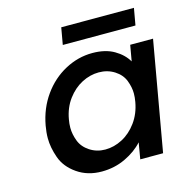

<svg xmlns="http://www.w3.org/2000/svg" viewBox="-107 -823 914 934"><g transform="rotate(-15 350.0 -355.5)"><path d="M649 -720 634 -635H268L283 -720ZM86 -278Q101 -361 146.5 -425Q192 -489 258 -524.5Q324 -560 396 -560Q461 -560 505 -534.5Q549 -509 571 -471L585 -551H700L603 0H488L502 -82Q467 -43 412 -17Q357 9 293 9Q222 9 169.5 -27.5Q117 -64 98.5 -116.5Q80 -169 80 -215Q80 -245 86 -278ZM537 -276Q541 -298 541 -318Q541 -349 528 -383Q515 -417 480.5 -439Q446 -461 402 -461Q358 -461 316.5 -439.5Q275 -418 244 -376.5Q213 -335 203 -278Q199 -256 199 -236Q199 -204 212 -169.5Q225 -135 259.5 -112.5Q294 -90 337 -90Q381 -90 423 -112Q465 -134 496 -176.5Q527 -219 537 -276Z"/></g></svg>

Font: Fz Poppins Med
Style: Italic
Weight: 500
Italic angle: -10°
Designer: Ninad Kale (Devanagari), Jonny Pinhorn (Latin)
Foundry: Indian Type Foundry
Version: Vit hóa bi Vntype.Com & FontZin.Com